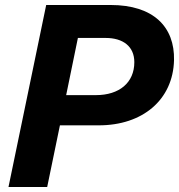

<svg xmlns="http://www.w3.org/2000/svg" viewBox="-20 -749 717 769"><path d="M292 -597H403C473 -597 518 -563 518 -500C518 -418 458 -368 364 -368H245ZM169 0 220 -247H376C551 -247 673 -349 677 -508C680 -641 595 -729 423 -729H165L14 0Z"/></svg>

Font: Mona Sans
Style: Bold Italic
Weight: 700
Italic angle: -11.7°
Designer: Deni Anggara
Foundry: GitHub
Version: Version 2.000;Glyphs 3.2.3 (3260)